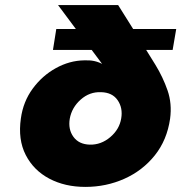

<svg xmlns="http://www.w3.org/2000/svg" viewBox="-20 -716 718 754"><path d="M188 -520H340L381 -465Q366 -473 349 -476.5Q332 -480 310 -479Q253 -478 199.5 -448.5Q146 -419 108.5 -368Q71 -317 62 -251Q50 -168 81 -107.5Q112 -47 173.5 -14.5Q235 18 315 18Q397 18 468.5 -14Q540 -46 588 -106Q636 -166 648 -250Q656 -309 638 -361Q620 -413 590 -462L554 -520H658L672 -602H503L444 -696H208L278 -602H201ZM456 -251Q449 -208 413 -177.5Q377 -147 333 -148Q290 -149 268.5 -178.5Q247 -208 254 -250Q262 -294 297 -325Q332 -356 377 -354Q421 -353 442 -322.5Q463 -292 456 -251Z"/></svg>

Font: Jost* 800 Heavy Italic
Style: Italic
Weight: 800
Italic angle: -10°
Version: Version 3.200; ttfautohint (v0.97) -l 8 -r 50 -G 200 -x 14 -